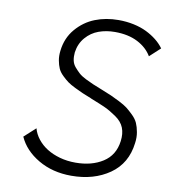

<svg xmlns="http://www.w3.org/2000/svg" viewBox="-85 -833 808 915"><g transform="rotate(10 319.0 -375.0)"><path d="M321 10Q230 10 161 -30.5Q92 -71 64 -134L119 -184Q126 -157 145 -133Q164 -109 191 -92Q218 -75 253.5 -65Q289 -55 330 -55Q408 -55 462 -89.5Q516 -124 525 -193Q530 -230 519 -258Q508 -286 477.5 -307Q447 -328 423 -339Q399 -350 353 -368Q352 -369 349 -370Q321 -381 307 -387Q293 -393 268.5 -405Q244 -417 231 -426.5Q218 -436 202 -451.5Q186 -467 179 -483Q172 -499 168 -520.5Q164 -542 167 -567Q174 -630 212 -674.5Q250 -719 302 -739.5Q354 -760 415 -760Q454 -760 489 -752.5Q524 -745 551.5 -731.5Q579 -718 601 -700.5Q623 -683 638 -662L587 -615Q564 -654 518.5 -677.5Q473 -701 408 -701Q366 -701 330 -688Q294 -675 268 -645Q242 -615 236 -572Q234 -551 237.5 -533.5Q241 -516 253 -502Q265 -488 277 -477Q289 -466 311 -455Q333 -444 348.5 -437.5Q364 -431 392 -420Q393 -419 397 -418Q427 -406 442 -399.5Q457 -393 483.5 -379.5Q510 -366 523.5 -355.5Q537 -345 555 -327.5Q573 -310 581 -292Q589 -274 593.5 -249Q598 -224 594 -196Q582 -96 506 -43Q430 10 321 10Z"/></g></svg>

Font: Orkney Light
Style: LightItalic
Weight: 300
Designer: Samuel Oakes and Alfredo Marco Pradil
Foundry: Alfredo Marco Pradil
Version: 1.0; ttfautohint (v1.5)